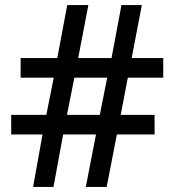

<svg xmlns="http://www.w3.org/2000/svg" viewBox="-20 -734 686 754"><path d="M482 -429H621V-506H497L537 -714H457L418 -506H287L327 -714H244L205 -506H61V-429H191L162 -283H24V-206H147L110 0H190L228 -206H357L317 0H399L439 -206H587V-283H454ZM243 -283 272 -429H401L372 -283Z"/></svg>

Font: Noto Sans Gujarati UI Medium
Style: Regular
Weight: 500
Designer: Jelle Bosma - Monotype Design Team, Universal Thirst
Foundry: Monotype Imaging Inc.
Version: Version 2.106